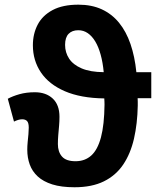

<svg xmlns="http://www.w3.org/2000/svg" viewBox="-20 -788 685 818"><path d="M314 -768.1Q370.6 -768.1 413.6 -748.3Q456.5 -728.5 487.1 -691.2Q517.6 -653.8 535.9 -600.6Q554.2 -547.4 561 -480.5H624.5V-369.6H566.4Q566.9 -363.8 566.9 -354Q566.9 -344.2 566.9 -337.9Q565.4 -260.7 550.8 -197Q536.1 -133.3 504.9 -86.9Q473.6 -40.5 422.6 -15.4Q371.6 9.8 297.4 9.8Q241.2 9.8 202.6 -2.4Q164.1 -14.6 140.6 -36.4Q117.2 -58.1 106.7 -87.2Q96.2 -116.2 96.2 -150.4Q96.2 -166 97.9 -183.1Q99.6 -200.2 101.1 -216.3Q102.5 -232.4 102.5 -244.1Q102.5 -264.2 95.5 -272Q88.4 -279.8 74.2 -279.8Q65.9 -279.8 56.6 -276.9Q47.4 -273.9 39.6 -270L13.2 -367.2Q33.7 -378.4 63 -386.7Q92.3 -395 128.4 -395Q175.8 -395 204.6 -368.2Q233.4 -341.3 233.4 -290.5Q233.4 -271.5 231.7 -252Q230 -232.4 228.3 -213.1Q226.6 -193.8 226.6 -174.3Q226.6 -141.1 244.1 -121.1Q261.7 -101.1 301.8 -101.1Q341.8 -101.1 368.9 -125.5Q396 -149.9 410.2 -203.1Q424.3 -256.3 425.3 -342.3Q425.3 -347.2 425 -355.2Q424.8 -363.3 424.3 -368.7Q323.7 -370.1 256.1 -399.4Q188.5 -428.7 154.3 -479.5Q120.1 -530.3 120.1 -595.2Q120.1 -644 140.6 -683.1Q161.1 -722.2 204.1 -745.1Q247.1 -768.1 314 -768.1ZM313.5 -659.2Q287.1 -659.2 272.2 -643.8Q257.3 -628.4 257.3 -596.7Q257.3 -564.5 274.4 -538.3Q291.5 -512.2 327.9 -496.6Q364.3 -481 421.9 -480.5Q418 -522 408.9 -554.9Q399.9 -587.9 386 -611.1Q372.1 -634.3 354 -646.7Q335.9 -659.2 313.5 -659.2Z"/></svg>

Font: Open Sans SemiCondensed
Style: Bold
Weight: 700
Width: 4
Designer: Monotype Design Team
Foundry: Monotype Imaging Inc.
Version: Version 3.003